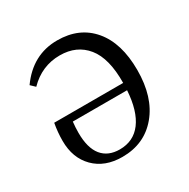

<svg xmlns="http://www.w3.org/2000/svg" viewBox="-127 -639 757 769"><g transform="rotate(-30 251.0 -254.5)"><path d="M227.1 13.2Q146.5 13.2 98.6 -34.9Q50.8 -83 50.8 -162.1Q50.8 -202.1 58.1 -242.2H377Q378.4 -355.5 334 -410.2Q289.6 -464.8 211.9 -464.8Q128.4 -464.8 67.9 -402.8L47.9 -421.9Q119.1 -522 232.9 -522Q335 -522 393.6 -452.6Q452.1 -383.3 452.1 -258.8Q452.1 -133.8 390.6 -60.3Q329.1 13.2 227.1 13.2ZM232.9 -18.1Q296.9 -18.1 333.5 -67.1Q370.1 -116.2 376 -209H125Q122.1 -183.6 122.1 -158.2Q122.1 -88.4 150.6 -53.2Q179.2 -18.1 232.9 -18.1Z"/></g></svg>

Font: Literata Light
Style: Regular
Weight: 300
Designer: Latin by Veronika Burian and Jose Scaglione. Greek by Irene Vlachou. Cyrillic by Vera Evstafieva.
Foundry: TypeTogether
Version: Version 3.021